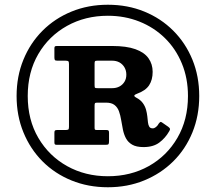

<svg xmlns="http://www.w3.org/2000/svg" viewBox="-20 -780 910 810"><path d="M435 -760Q352 -760 281.8 -731.2Q211.5 -702.5 159.5 -650.5Q107.5 -598.5 78.8 -528.2Q50 -458 50 -375Q50 -292 78.8 -221.8Q107.5 -151.5 159.2 -99.5Q211 -47.5 281.5 -18.8Q352 10 435 10Q518 10 588.2 -18.8Q658.5 -47.5 710.8 -99.2Q763 -151 791.8 -221.5Q820.5 -292 820.5 -375Q820.5 -458 791.8 -528.2Q763 -598.5 711 -650.5Q659 -702.5 588.8 -731.2Q518.5 -760 435 -760ZM435 -36.5Q340 -36.5 263.2 -79.2Q186.5 -122 141.8 -198.2Q97 -274.5 97 -375Q97 -475.5 141.5 -551.8Q186 -628 262.8 -670.8Q339.5 -713.5 435 -713.5Q506.5 -713.5 568 -689Q629.5 -664.5 675.5 -619.5Q721.5 -574.5 747.2 -512.2Q773 -450 773 -375Q773 -275 728.5 -198.5Q684 -122 607.5 -79.2Q531 -36.5 435 -36.5ZM694 -226.5Q698 -233 697.2 -236.5Q696.5 -240 690 -245L665.5 -262Q659.5 -266.5 657 -265.5Q654.5 -264.5 650 -259Q645 -249.5 638 -244Q631 -238.5 624.5 -238.5Q614 -238.5 609.8 -245.5Q605.5 -252.5 604.2 -263.8Q603 -275 601.5 -289Q600 -303 596 -317.5Q592 -332 582.5 -345.2Q573 -358.5 555 -368Q545 -373.5 546.8 -377.2Q548.5 -381 558 -384.5Q594 -397.5 609 -420.2Q624 -443 624 -477Q624 -509.5 606.5 -534.2Q589 -559 551.2 -572.5Q513.5 -586 453 -586H221Q214 -586 211.8 -584.2Q209.5 -582.5 209.5 -576V-538Q209.5 -530 211.5 -527Q213.5 -524 222 -524H256.5Q265 -524 268 -521.8Q271 -519.5 271 -510V-245Q271 -235.5 268 -233.5Q265 -231.5 255.5 -231.5H221Q214 -231.5 211.8 -229.2Q209.5 -227 209.5 -220V-179.5Q209.5 -172.5 211.8 -170.8Q214 -169 220.5 -169H425.5Q436 -169 438 -172.2Q440 -175.5 440 -185.5V-219.5Q440 -227 437.8 -229.2Q435.5 -231.5 429 -231.5H388.5Q382 -231.5 380.5 -233.5Q379 -235.5 379 -241.5V-333.5Q379 -341.5 380.5 -344.2Q382 -347 390.5 -347H427Q450.5 -347 463.2 -337Q476 -327 482 -310.2Q488 -293.5 491.2 -273.5Q494.5 -253.5 498.5 -233.5Q502.5 -213.5 511.2 -196.8Q520 -180 537.5 -169.8Q555 -159.5 585.5 -159.5Q626.5 -159.5 652 -178.5Q677.5 -197.5 694 -226.5ZM393 -408Q383.5 -408 381.2 -409.5Q379 -411 379 -421V-510.5Q379 -519.5 380.8 -521.8Q382.5 -524 391 -524H453Q470.5 -524 483.8 -516.8Q497 -509.5 505 -496Q513 -482.5 513 -465Q513 -447.5 505 -434.8Q497 -422 483.8 -415Q470.5 -408 453 -408Z"/></svg>

Font: Besley ExtraBold
Style: Regular
Weight: 800
Designer: Owen Earl
Foundry: indestructible type*
Version: Version 2.001